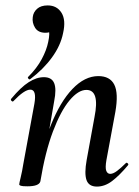

<svg xmlns="http://www.w3.org/2000/svg" viewBox="-20 -680 512 709"><path d="M92 -388Q88 -385 84.5 -390Q81 -395 85 -397Q116 -428 134 -461.5Q152 -495 158 -525Q165 -557 159.5 -570.5Q154 -584 152 -586L184 -601Q185 -580 176 -569.5Q167 -559 148 -559Q121 -559 109.5 -577.5Q98 -596 101 -617Q103 -635 117 -647.5Q131 -660 156 -660Q190 -660 207 -633Q224 -606 213 -558Q204 -512 172 -468Q140 -424 92 -388ZM338 9Q308 9 299.5 -15Q291 -39 300 -89L329 -248Q349 -348 299 -348Q269 -348 236.5 -309Q204 -270 175.5 -194.5Q147 -119 129 -10L112 -11Q133 -130 167.5 -217Q202 -304 247.5 -351.5Q293 -399 343 -399Q386 -399 402 -367.5Q418 -336 406 -267L373 -89Q368 -60 372.5 -49Q377 -38 387 -38Q398 -38 412.5 -49Q427 -60 444 -77Q447 -81 451.5 -77Q456 -73 452 -69Q421 -32 394 -11.5Q367 9 338 9ZM81 8Q63 8 57 6Q51 4 51 1Q51 -3 56.5 -25.5Q62 -48 66 -74L107 -297Q116 -349 92 -349Q81 -349 65.5 -338.5Q50 -328 30 -307Q27 -303 22.5 -307.5Q18 -312 22 -316Q57 -358 86 -376.5Q115 -395 142 -395Q171 -395 180 -373Q189 -351 180 -306L129 -10Q124 8 81 8Z"/></svg>

Font: Cormorant Garamond Light SemiBold
Style: Italic
Weight: 600
Italic angle: -10°
Version: Version 4.001